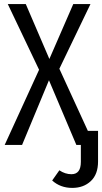

<svg xmlns="http://www.w3.org/2000/svg" viewBox="-20 -708 499 938"><path d="M409.2 -68.8H459V81.1Q459 143.6 423.6 176.8Q388.2 210 333 210Q274.9 210 234.9 173.8L270 124Q298.3 143.1 329.1 143.1Q375 143.1 375 83V0H353L219.2 -315.9L87.9 0H2.9L170.9 -367.2L18.1 -688H106L221.2 -419.9L337.9 -688H421.9L270 -372.1Z"/></svg>

Font: Fira Sans Compressed Book
Style: Regular
Weight: 350
Width: 1
Designer: Carrois Corporate & Edenspiekermann AG
Foundry: Carrois Corporate GbR & Edenspiekermann AG
Version: Version 4.203;PS 004.203;hotconv 1.0.88;makeotf.lib2.5.64775